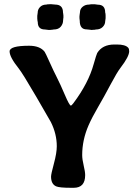

<svg xmlns="http://www.w3.org/2000/svg" viewBox="-20 -893 665 918"><path d="M282.7 -805.7 281.7 -795.4Q281.7 -778.8 270.5 -765.4Q259.3 -752 236.8 -752Q232.9 -751 231 -751L220.2 -750H211.4L194.8 -752Q160.6 -752 160.6 -787.1L159.2 -793.5L158.2 -804.2V-817.4L160.2 -832Q160.2 -848.1 171.6 -859.6Q183.1 -871.1 201.7 -871.1L205.6 -872.1L220.7 -873H225.1L227.1 -872.6L239.7 -871.6Q241.7 -871.1 243.7 -871.1Q281.2 -871.1 281.2 -833.5Q282.2 -829.6 282.2 -827.6L283.2 -818.8V-808.1ZM394.5 -752.4Q361.3 -752.4 361.3 -793.5L359.9 -806.2V-814.9L360.8 -823.2L362.3 -833.5Q362.3 -850.1 375 -860.6Q387.7 -871.1 405.3 -871.1L416 -872.6H433.1L447.8 -870.6Q482.9 -870.6 482.9 -833.5Q484.4 -827.6 484.4 -827.1L484.9 -818.8V-805.7L482.9 -791Q482.9 -775.9 470.9 -763.9Q459 -752 439 -752L430.7 -750.5H426.3L419.9 -750H415.5L413.1 -750.5L398.9 -752Q396.5 -752.4 394.5 -752.4ZM119.1 -674.3Q170.9 -674.3 193.4 -645.5Q197.3 -640.1 216.8 -596.7Q236.3 -553.2 252.2 -522.2Q268.1 -491.2 290 -439.7Q312 -388.2 318.8 -388.2Q322.3 -388.2 331.5 -400.4Q402.8 -495.6 427.7 -585.9Q441.4 -633.8 444.8 -639.6Q469.7 -680.2 526.9 -680.2H539.1Q579.1 -680.2 592.8 -665Q597.7 -659.7 597.7 -647.9Q597.7 -623 556.2 -568.8Q539.6 -547.4 508.5 -488.8Q477.5 -430.2 449 -381.3Q420.4 -332.5 403.3 -293.5Q373 -223.6 373 -151.9Q373 -131.3 380.1 -101.6Q387.2 -71.8 387.2 -55.7Q387.2 4.9 332.5 4.9H320.3Q264.2 4.9 248.5 -2Q224.1 -12.7 224.1 -48.8Q224.1 -60.5 237.8 -111.1Q251.5 -161.6 251.5 -193.8Q251.5 -252.9 223.1 -309.6Q218.8 -318.4 153.1 -430.9Q87.4 -543.5 69.3 -565.9Q25.9 -620.1 25.9 -647.2Q25.9 -674.3 119.1 -674.3Z"/></svg>

Font: Averia Libre
Style: Bold
Weight: 700
Version: Version 1.002